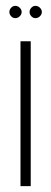

<svg xmlns="http://www.w3.org/2000/svg" viewBox="-20 -636 173 656"><path d="M32 -616Q41 -616 47.5 -609.5Q54 -603 54 -595Q54 -587 47.5 -580.5Q41 -574 32 -574Q24 -574 18 -580.5Q12 -587 12 -595Q12 -603 18 -609.5Q24 -616 32 -616ZM101 -616Q110 -616 116.5 -609.5Q123 -603 123 -595Q123 -587 116.5 -580.5Q110 -574 101 -574Q93 -574 87 -580.5Q81 -587 81 -595Q81 -603 87 -609.5Q93 -616 101 -616ZM50 -495H85V0H50Z"/></svg>

Font: Moniqa ExtLt Narrow Display
Style: Regular
Weight: 200
Width: 4
Designer: Rajesh Rajput
Foundry: Rajesh Rajput
Version: Version 1.000